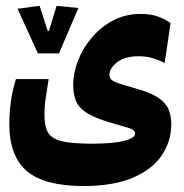

<svg xmlns="http://www.w3.org/2000/svg" viewBox="-20 -454 626 653"><path d="M264.2 178.7Q131.8 178.7 71.8 128.2Q11.7 77.6 11.7 -32.7Q11.7 -70.3 16.8 -107.7Q22 -145 34.2 -185.1H145.5Q139.2 -143.6 135.3 -119.6Q131.3 -95.2 131.3 -62Q131.3 -24.9 143.1 -3.7Q154.8 17.6 189.7 26.1Q224.6 34.7 293.5 34.7Q366.2 34.7 402.8 24.9Q439.5 15.1 439.5 0.5Q439.5 -12.2 419.2 -18.3Q398.9 -24.4 353.5 -37.6Q301.8 -52.7 274.9 -70.1Q248 -87.4 238.5 -110.4Q229 -133.3 229 -164.6Q229 -206.5 245.8 -249.3Q262.7 -292 293.5 -327.6Q324.2 -363.3 366 -385Q407.7 -406.7 458 -406.7Q491.7 -406.7 516.1 -398.2Q540.5 -389.6 560.1 -375.5L540 -239.7Q522.9 -249 500.5 -255.9Q478 -262.7 451.7 -262.7Q404.3 -262.7 378.2 -242.2Q352.1 -221.7 352.1 -199.7Q352.1 -190.4 357.4 -184.3Q362.8 -178.2 381.1 -171.6Q399.4 -165 439 -153.8Q491.2 -139.6 517.6 -122.1Q543.9 -104.5 553.2 -82.3Q562.5 -60.1 562.5 -31.7Q562.5 26.4 530.3 74.2Q498 122.1 431.9 150.4Q365.7 178.7 264.2 178.7ZM108.9 -272.5 39.6 -424.3 114.7 -434.1 142.1 -349.1H146.5L172.4 -434.1L246.6 -426.8L180.7 -272.5Z"/></svg>

Font: CaskaydiaMono NF
Style: Bold
Weight: 700
Designer: Aaron Bell
Foundry: Saja Typeworks
Version: Version 2111.001; ttfautohint (v1.8.4);Nerd Fonts 3.1.1